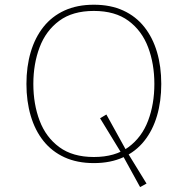

<svg xmlns="http://www.w3.org/2000/svg" viewBox="-20 -675 784 801"><path d="M591.3 90.8 508.8 -43.5 423.8 -197.3 397.5 -181.6 488.8 -32.2 564.5 105.5ZM371.6 -655.3Q301.8 -655.3 249 -631.1Q196.3 -606.9 161.1 -562.5Q126 -518.1 108.2 -457.8Q90.3 -397.5 90.3 -324.7Q90.3 -252.4 108.2 -191.9Q126 -131.3 161.1 -87.2Q196.3 -43 249 -18.8Q301.8 5.4 371.6 5.4Q441.4 5.4 494.1 -18.8Q546.9 -43 582 -87.2Q617.2 -131.3 635 -191.9Q652.8 -252.4 652.8 -324.7Q652.8 -397.5 635 -457.8Q617.2 -518.1 582 -562.5Q546.9 -606.9 494.1 -631.1Q441.4 -655.3 371.6 -655.3ZM371.6 -629.4Q460.4 -629.4 516.1 -588.1Q571.8 -546.9 597.9 -477.8Q624 -408.7 624 -324.7Q624 -240.7 597.9 -171.6Q571.8 -102.5 516.1 -61.3Q460.4 -20 371.6 -20Q283.2 -20 227.3 -61.3Q171.4 -102.5 145.3 -171.6Q119.1 -240.7 119.1 -324.7Q119.1 -408.7 145.3 -477.8Q171.4 -546.9 227.1 -588.1Q282.7 -629.4 371.6 -629.4Z"/></svg>

Font: Estedad-FD VF
Style: Regular
Weight: 100
Designer: Amin Abedi
Version: Version 7.3